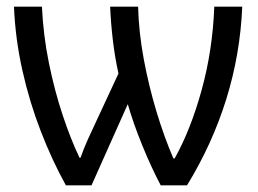

<svg xmlns="http://www.w3.org/2000/svg" viewBox="-20 -557 775 577"><path d="M708 -537Q702 -394 660 -259Q618 -124 542 0H463Q435 -53 408 -119Q381 -185 364 -244L255 0H178Q137 -74 103 -161.5Q69 -249 47.5 -344.5Q26 -440 22 -537H106Q110 -451 127 -367.5Q144 -284 168.5 -210.5Q193 -137 219 -83H222Q231 -109 244 -138Q257 -167 269 -192L336 -336Q325 -386 319 -437.5Q313 -489 311 -537H395Q397 -460 412 -379.5Q427 -299 450 -222.5Q473 -146 501 -81H505Q553 -167 586 -286.5Q619 -406 624 -537Z"/></svg>

Font: Noto Sans SemiCondensed
Style: Regular
Weight: 400
Width: 4
Designer: Monotype Design Team
Foundry: Monotype Imaging Inc.
Version: Version 2.013; ttfautohint (v1.8.4.7-5d5b)